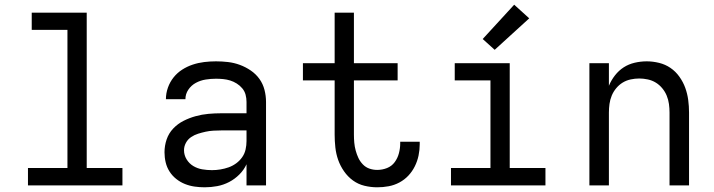

<svg xmlns="http://www.w3.org/2000/svg" viewBox="-20 -789 3040 817"><path d="M99 0V-74H267V-662H115V-735H349V-74H501V0Z M851 8Q830 8 808.5 5Q787 2 767 -6Q747 -14 730 -27.5Q713 -41 701.5 -59Q690 -77 685 -98Q680 -119 680 -141Q680 -169 689 -195.5Q698 -222 717 -242Q736 -262 760.5 -274.5Q785 -287 812 -294.5Q839 -302 866.5 -304.5Q894 -307 921 -307H1029V-355Q1029 -371 1025 -386Q1021 -401 1011 -413Q1001 -425 987.5 -433.5Q974 -442 959.5 -446.5Q945 -451 929.5 -452.5Q914 -454 899 -454Q877 -454 855 -450.5Q833 -447 813.5 -436.5Q794 -426 781.5 -407.5Q769 -389 769 -367Q769 -367 769 -367Q769 -367 769 -367H686Q686 -367 686 -367Q686 -367 686 -367Q686 -392 694.5 -416Q703 -440 718.5 -459.5Q734 -479 755 -492.5Q776 -506 800 -514Q824 -522 849 -525Q874 -528 899 -528Q925 -528 950.5 -525Q976 -522 1000.5 -513Q1025 -504 1047 -489Q1069 -474 1084 -453Q1099 -432 1105.5 -406.5Q1112 -381 1112 -355V0H1029V-90Q1018 -66 998.5 -46.5Q979 -27 955 -14.5Q931 -2 904.5 3Q878 8 851 8ZM882 -65Q900 -65 918 -68Q936 -71 953 -77Q970 -83 985 -94Q1000 -105 1010.5 -120Q1021 -135 1025 -153Q1029 -171 1029 -189V-234H921Q905 -234 888 -233Q871 -232 855 -228.5Q839 -225 823 -220Q807 -215 793 -205.5Q779 -196 771 -181Q763 -166 763 -150Q763 -129 774 -111Q785 -93 802.5 -82.5Q820 -72 840.5 -68.5Q861 -65 882 -65Z M1585 8Q1558 8 1531 1.5Q1504 -5 1482 -21Q1460 -37 1444 -60Q1428 -83 1419 -108.5Q1410 -134 1407 -161.5Q1404 -189 1404 -216V-447H1269V-520H1404V-735H1486V-520H1672V-447H1486V-216Q1486 -199 1487.5 -182Q1489 -165 1493.5 -148.5Q1498 -132 1505 -117Q1512 -102 1524 -89.5Q1536 -77 1552 -71.5Q1568 -66 1585 -66Q1607 -66 1627 -74Q1647 -82 1659.5 -99Q1672 -116 1677.5 -137Q1683 -158 1683 -179Q1683 -181 1683 -182.5Q1683 -184 1683 -186H1766Q1766 -183 1766 -180.5Q1766 -178 1766 -175Q1766 -151 1761 -127Q1756 -103 1745 -81Q1734 -59 1717.5 -41.5Q1701 -24 1679.5 -12.5Q1658 -1 1634 3.5Q1610 8 1585 8Z M1899 0V-74H2067V-447H1915V-520H2149V-74H2301V0ZM2085 -577 2034 -623 2168 -769 2232 -711Z M2488 0V-520H2571V-424Q2581 -448 2597 -468.5Q2613 -489 2634 -502.5Q2655 -516 2680.5 -522Q2706 -528 2732 -528Q2758 -528 2784.5 -521.5Q2811 -515 2833 -500Q2855 -485 2871 -462.5Q2887 -440 2896 -415Q2905 -390 2908.5 -363.5Q2912 -337 2912 -310V0H2829V-310Q2829 -328 2826.5 -346.5Q2824 -365 2817 -382Q2810 -399 2798 -413.5Q2786 -428 2770.5 -437.5Q2755 -447 2736.5 -451Q2718 -455 2700 -455Q2682 -455 2663.5 -451Q2645 -447 2629.5 -437.5Q2614 -428 2602 -413.5Q2590 -399 2583 -382Q2576 -365 2573.5 -346.5Q2571 -328 2571 -310V0Z"/></svg>

Font: Iosevka Custom Extended
Style: Regular
Weight: 400
Width: 7
Monospace: yes
Designer: Belleve Invis
Foundry: Belleve Invis
Version: Version 11.2.4; ttfautohint (v1.8.4)